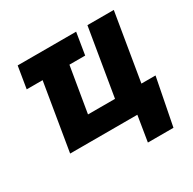

<svg xmlns="http://www.w3.org/2000/svg" viewBox="-155 -706 1027 1022"><g transform="rotate(-30 359.0 -195.0)"><path d="M436 -545.9 414.1 -411.6H54.7L76.7 -545.9ZM685.5 -132.8 628.9 156.2H471.7L497.1 0H448.2L470.7 -132.8ZM667.5 -545.9 576.7 0H84L174.8 -545.9H339.8L270.5 -132.8H436.5L505.4 -545.9Z"/></g></svg>

Font: Inter Tight ExtraBold
Style: Italic
Weight: 800
Italic angle: -9.39999°
Designer: Rasmus Andersson
Foundry: rsms
Version: Version 3.004